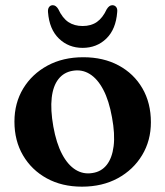

<svg xmlns="http://www.w3.org/2000/svg" viewBox="-20 -705 636 738"><path d="M300 -485Q377.5 -485 436 -453.5Q494.5 -422 527.2 -365.8Q560 -309.5 560 -235Q560 -164.5 526.2 -108.5Q492.5 -52.5 433 -20Q373.5 12.5 295 12.5Q218 12.5 159.8 -19.5Q101.5 -51.5 68.5 -107.8Q35.5 -164 35.5 -237.5Q35.5 -309 69.2 -364.8Q103 -420.5 162.5 -452.8Q222 -485 300 -485ZM335.5 -40Q369.5 -45 390.2 -71.2Q411 -97.5 416.8 -143.5Q422.5 -189.5 410.5 -254Q399 -318.5 377 -360.2Q355 -402 325 -420.5Q295 -439 260 -433Q225.5 -427.5 204.8 -401.2Q184 -375 178.8 -329.2Q173.5 -283.5 185 -218.5Q196.5 -154.5 218.5 -112.8Q240.5 -71 270.5 -52.5Q300.5 -34 335.5 -40ZM297.5 -605Q330.5 -605 352.8 -620.8Q375 -636.5 390.5 -670Q400 -685 411.5 -685Q421 -685 426.5 -678Q432 -671 430.5 -658.5Q425.5 -592.5 388.8 -556.8Q352 -521 297.5 -521Q243.5 -521 206.5 -556.8Q169.5 -592.5 164.5 -658.5Q163.5 -671 168.8 -678Q174 -685 183 -685Q195 -685 204 -670Q220 -635.5 242.8 -620.2Q265.5 -605 297.5 -605Z"/></svg>

Font: Fraunces SemiBold
Style: Regular
Weight: 600
Version: Version 1.000;[b76b70a41]